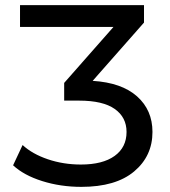

<svg xmlns="http://www.w3.org/2000/svg" viewBox="-20 -720 663 748"><path d="M541 -632 341 -405Q454 -398 514 -344.5Q574 -291 574 -206Q574 -112 502.5 -52Q431 8 297 8Q216 8 144.5 -14.5Q73 -37 31 -76L68 -155Q106 -120 166.5 -99.5Q227 -79 295 -79Q380 -79 426.5 -112.5Q473 -146 473 -206Q473 -263 427 -295.5Q381 -328 288 -328H230V-397L422 -615H58V-700H541Z"/></svg>

Font: false
Style: Regular
Weight: 500
Designer: Julieta Ulanovsky
Foundry: Julieta Ulanovsky
Version: Version 7.222;hotconv 1.0.109;makeotfexe 2.5.65596